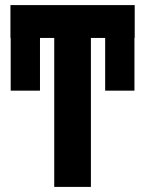

<svg xmlns="http://www.w3.org/2000/svg" viewBox="-20 -734 570 754"><path d="M193 0H337V-585H393V-378H508V-585H509V-714H21V-585H22V-378H137V-585H193Z"/></svg>

Font: Noto Sans Mono Condensed ExtraBold
Style: Regular
Weight: 800
Width: 3
Designer: Monotype Design Team
Foundry: Monotype Imaging Inc.
Version: Version 2.014